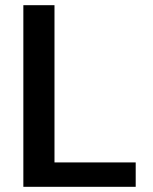

<svg xmlns="http://www.w3.org/2000/svg" viewBox="-20 -720 588 740"><path d="M70 0V-700H190V-94H503V0Z"/></svg>

Font: DM Sans 18pt SemiBold
Style: Regular
Weight: 600
Designer: Colophon Foundry, Jonny Pinhorn
Foundry: Colophon Foundry
Version: Version 4.004;gftools[0.9.30]